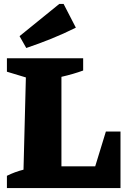

<svg xmlns="http://www.w3.org/2000/svg" viewBox="-20 -952 644 972"><path d="M516 -286H590V0H15V-62Q55 -82 99 -93L111 -560L15 -589V-657H401V-595Q352 -577 291 -563V-110H462ZM113 -709 79 -769 280 -932H302L364 -812Q302 -781 240 -756Q178 -731 113 -709Z"/></svg>

Font: Piazzolla SC ExtraBold
Style: Regular
Weight: 800
Designer: Juan Pablo del Peral
Foundry: Huerta Tipografica
Version: Version 1.330